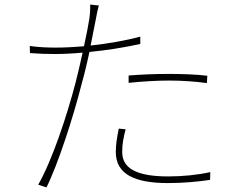

<svg xmlns="http://www.w3.org/2000/svg" viewBox="-20 -799 1040 839"><path d="M542 -469V-437C602 -443 663 -447 719 -447C776 -447 832 -443 884 -436L886 -468C836 -474 775 -476 715 -476C652 -476 591 -473 542 -469ZM529 -234 499 -237C490 -192 486 -165 486 -135C486 -38 568 1 714 1C780 1 846 -5 898 -13L899 -47C847 -35 779 -28 715 -28C538 -28 514 -87 514 -137C514 -167 519 -197 529 -234ZM224 -591C192 -591 153 -592 110 -598L111 -567C149 -564 183 -563 222 -563C257 -563 298 -565 341 -569C331 -523 320 -476 310 -437C273 -295 208 -98 147 8L183 20C233 -80 301 -289 337 -433C350 -479 361 -526 371 -572C444 -579 522 -591 593 -607V-639C527 -621 449 -608 376 -600L398 -711C401 -728 407 -759 412 -775L374 -779C375 -761 373 -734 370 -715C367 -693 358 -648 347 -597C302 -593 259 -591 224 -591Z"/></svg>

Font: Noto Sans CJK SC Thin
Style: Regular
Weight: 100
Designer: Ryoko NISHIZUKA 西塚涼子 (kana, bopomofo & ideographs); Paul D. Hunt (Latin, Greek & Cyrillic); Sandoll Communications 산돌커뮤니
Foundry: Adobe
Version: Version 2.004;hotconv 1.0.118;makeotfexe 2.5.65603